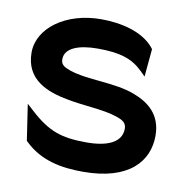

<svg xmlns="http://www.w3.org/2000/svg" viewBox="-61 -521 580 592"><g transform="rotate(10 229.0 -225.5)"><path d="M16 -324C16 -239 85 -212 152 -200C202 -190 265 -189 306 -175C327 -168 340 -161 340 -142C340 -99 296 -80 231 -80C152 -80 111 -94 53 -147L32 -166L49 -53L51 -51C103 0 169 11 236 11C380 11 437 -57 437 -137C437 -203 396 -235 348 -253C286 -277 198 -270 142 -290C123 -297 113 -303 113 -320C113 -355 156 -371 215 -371C287 -371 324 -358 357 -326L372 -311L380 -398L378 -401C342 -447 271 -462 210 -462C99 -462 16 -400 16 -324Z"/></g></svg>

Font: Charger Pro
Style: ExBdNar
Weight: 400
Designer: Jasper
Foundry: Cannot Into Space Fonts
Version: Version 1.09